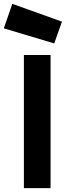

<svg xmlns="http://www.w3.org/2000/svg" viewBox="-54 -975 352 995"><path d="M69.8 0V-689.9H208V0ZM9.8 -955.1 267.1 -862.8 227.1 -750 -34.2 -828.1Z"/></svg>

Font: TitilliumText25L
Style: 999 wt
Weight: 900
Designer: Accademia di Belle Arti di Urbino and others
Foundry: Accademia di Belle Arti di Urbino and others.
Version: Version 25.000